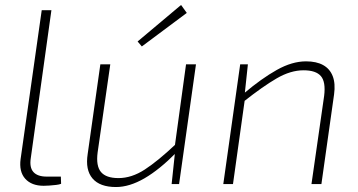

<svg xmlns="http://www.w3.org/2000/svg" viewBox="-20 -741 1441 773"><path d="M187 -700 104 -105Q98 -67 114.5 -48.5Q131 -30 168 -30H225L226 -1Q219 2 206 3.5Q193 5 179.5 6Q166 7 156 7Q107 7 81.5 -21.5Q56 -50 63 -101L148 -700Z M424 -482 373 -127Q366 -73 386.5 -48.5Q407 -24 457 -24Q510 -24 563 -58.5Q616 -93 687 -160L690 -127Q622 -58 561.5 -23Q501 12 447 12Q382 12 352.5 -22.5Q323 -57 333 -121L384 -482ZM769 -482 701 0H671L685 -132L683 -147L729 -482ZM709 -721 732 -689 551 -554 534 -574Z M1212 -494Q1254 -494 1281 -479Q1308 -464 1319.5 -434.5Q1331 -405 1325 -361L1274 0H1234L1285 -355Q1292 -411 1272 -434.5Q1252 -458 1202 -458Q1150 -458 1094 -425.5Q1038 -393 961 -332L962 -365Q1033 -425 1094.5 -459.5Q1156 -494 1212 -494ZM978 -482 965 -360 966 -343 918 0H879L947 -482Z"/></svg>

Font: Exo 2 ExtraLight
Style: Italic
Weight: 250
Italic angle: -8°
Designer: Natanael Gama
Foundry: Natanael Gama
Version: Version 2.010